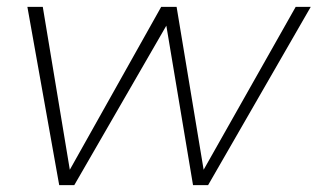

<svg xmlns="http://www.w3.org/2000/svg" viewBox="-20 -541 928 561"><path d="M888 -521 588 0H544L466 -466L197 0H153L60 -521H105L184 -45L451 -521H496L575 -45L844 -521Z"/></svg>

Font: Gontserrat ExtraLight
Style: Italic
Weight: 275
Italic angle: -11.3°
Designer: Julieta Ulanovsky
Foundry: Julieta Ulanovsky
Version: Version 6.001